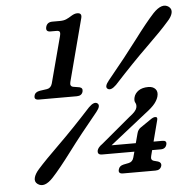

<svg xmlns="http://www.w3.org/2000/svg" viewBox="-52 -768 835 840"><g transform="rotate(-5 365.0 -348.0)"><path d="M194 -646.5Q172 -646.5 177.5 -668Q183 -688.5 206.5 -688.5H239Q256 -688.5 267.5 -693.5Q279 -698.5 292 -707Q306 -715.5 317.5 -715.5Q339.5 -715.5 333.5 -693L261.5 -418.5Q256.5 -399.5 272.5 -396.5L299.5 -392Q315 -388 311 -372Q306 -354 284.5 -354H118Q95.5 -354 100.5 -372.5Q104 -388.5 125.5 -392L157 -396.5Q174.5 -399.5 180 -419L234 -623Q237.5 -637 234.2 -641.8Q231 -646.5 220.5 -646.5ZM535 -170Q539 -185 550.5 -193L596.5 -224.5Q609 -233.5 617.5 -233.5Q629.5 -233.5 625.5 -219.5L601.5 -127H640.5Q660.5 -127 656 -109.5Q651 -90.5 630 -90.5H592L585.5 -65Q580.5 -47 596.5 -43L613.5 -38.5Q629 -33 626 -19Q620.5 0 599 0H456.5Q434 0 439.5 -19Q443.5 -34.5 462 -38.5L484.5 -43Q502 -46.5 507 -65L514 -90.5H372.5Q350 -90.5 355 -111Q356.5 -116 361.5 -122.5Q366.5 -129 378 -137L506.5 -244.5Q535 -265.5 539 -280.5Q542.5 -294 537 -303Q531.5 -312 535.5 -327.5Q540 -344.5 556.2 -355.8Q572.5 -367 599 -367Q619.5 -367 630.2 -355Q641 -343 635.5 -322.5Q631.5 -307.5 619.2 -291.8Q607 -276 575 -252L417 -127H523.5ZM459.5 -388.5Q435 -364.5 421 -375Q408.5 -384.5 430 -411Q509.5 -507.5 562.8 -578.5Q616 -649.5 650.5 -687Q691 -729.5 719.5 -708.5Q733 -698 729.2 -681Q725.5 -664 707 -644.5Q674.5 -607 609.5 -544Q544.5 -481 459.5 -388.5ZM333 -301Q357.5 -325.5 371.5 -315Q385 -304.5 363.5 -278Q287.5 -186 234.5 -115.2Q181.5 -44.5 148.5 -9Q108.5 34.5 79.5 13Q66 3 70 -14.2Q74 -31.5 92 -51.5Q123.5 -87 188 -150Q252.5 -213 333 -301Z"/></g></svg>

Font: Fraunces 72pt S100
Style: Italic
Weight: 400
Italic angle: -16°
Version: Version 1.000; ttfautohint (v1.8.3)